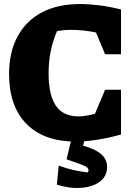

<svg xmlns="http://www.w3.org/2000/svg" viewBox="-20 -690 681 952"><path d="M355 12Q198 12 111.5 -75.5Q25 -163 25 -323Q25 -432 67.5 -510Q110 -588 188.5 -629Q267 -670 377 -670Q421 -670 473 -663.5Q525 -657 580 -643V-421H501L456 -529Q392 -542 331 -542Q297 -542 263 -536Q242 -488 231.5 -436.5Q221 -385 221 -325Q221 -219 257 -166Q293 -113 369 -113Q404 -113 451 -126L501 -245H580V-23Q453 12 355 12ZM338 -17H404L392 32Q455 50 483 75.5Q511 101 511 138Q511 182 477 209Q443 236 386 241Q329 246 262 226L271 131Q306 144 342 152.5Q378 161 415 165Q419 160 419 154Q419 147 412 140.5Q405 134 381.5 125Q358 116 310 100Z"/></svg>

Font: Piazzolla ExtraBold
Style: Regular
Weight: 800
Designer: Juan Pablo del Peral
Foundry: Huerta Tipografica
Version: Version 1.330